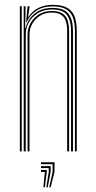

<svg xmlns="http://www.w3.org/2000/svg" viewBox="-20 -626 396 794"><path d="M289.8 0V-497.5Q289.8 -522.2 285.2 -541.2Q280.8 -560.2 270.4 -573.2Q260 -586.2 242.1 -592.9Q224.2 -599.5 197.5 -599.5Q157.5 -599.5 130.2 -581.5Q103 -563.5 89.8 -533.8H87.8L94 -600H102V-593.2L96 -556.5H98Q115.8 -582.8 141.4 -594.4Q167 -606 198.2 -606Q221.2 -606 238.1 -601.4Q255 -596.8 266.4 -587.9Q277.8 -579 284.6 -565.9Q291.5 -552.8 294.5 -535.6Q297.5 -518.5 297.5 -497.5V0ZM62 0V-600H70V0ZM94 0V-484.5Q94 -507.2 105.8 -529.2Q117.5 -551.2 139.9 -565.9Q162.2 -580.5 194 -580.5Q214.8 -580.5 228.6 -575Q242.5 -569.5 250.6 -558.9Q258.8 -548.2 262.2 -532.9Q265.8 -517.5 265.8 -497.5V0H257.8V-497.5Q257.8 -522.2 252 -539.2Q246.2 -556.2 232.4 -565.1Q218.5 -574 193.5 -574Q166.5 -574 145.9 -561.1Q125.2 -548.2 113.6 -527.8Q102 -507.2 102 -484.5V0ZM78 0V-600H86L84 -510.2H86Q95 -547 123.4 -570.1Q151.8 -593.2 195.8 -593.2Q245.8 -593.2 263.8 -568.5Q281.8 -543.8 281.8 -497.5V0H273.8V-497.5Q273.8 -540.8 257.1 -563.8Q240.5 -586.8 195 -586.8Q160.5 -586.8 136.2 -571.6Q112 -556.5 99.2 -533Q86.5 -509.5 86.5 -484.5V0ZM183.5 148.5 197.5 85V53H149.5V45H205.5V85L189.5 148.5ZM159.5 148.5 165.5 85H149.5V77H173.5V85L165.5 148.5ZM171.5 148.5 181.5 85V69H149.5V61H189.5V85L177.5 148.5Z"/></svg>

Font: Big Shoulders Inline Text Thin Thin
Style: Regular
Weight: 250
Version: Version 2.002